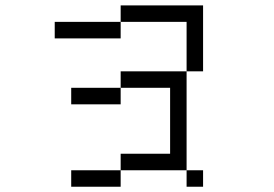

<svg xmlns="http://www.w3.org/2000/svg" viewBox="-20 -708 1040 728"><path d="M750 0V-62.5H687.5V0ZM437.5 -62.5H250V0H437.5ZM437.5 -62.5H687.5Q687.5 -62.5 687.5 -437.5H437.5V-375H250V-312.5H437.5V-375H625Q625 -375 625 -125H437.5ZM687.5 -437.5H750Q750 -437.5 750 -687.5H437.5V-625H187.5V-562.5H437.5V-625H687.5Z"/></svg>

Font: Unifont
Style: Regular
Weight: 500
Version: Version 15.1.04